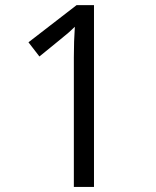

<svg xmlns="http://www.w3.org/2000/svg" viewBox="-20 -734 612 754"><path d="M349.1 0H270V-508.8Q270 -572.3 273.9 -628.9Q263.7 -618.7 251 -607.4Q238.3 -596.2 134.8 -512.2L91.8 -567.9L280.8 -713.9H349.1Z"/></svg>

Font: f01206874
Style: Regular
Weight: 400
Foundry: Ascender Corporation
Version: Version 1.10